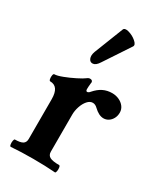

<svg xmlns="http://www.w3.org/2000/svg" viewBox="-178 -770 723 846"><g transform="rotate(30 183.0 -347.0)"><path d="M29.8 -333Q25.4 -333 23.7 -342Q22 -351.1 23.7 -360.1Q25.4 -369.1 29.8 -369.1Q43.5 -369.1 70.3 -379.4Q97.2 -389.6 123.8 -403.1Q150.4 -416.5 159.7 -423.8Q168.5 -431.2 176.3 -431.2Q182.6 -431.2 185.8 -428.7Q189 -426.3 189.9 -420.9Q189.5 -417.5 189 -414.6Q188.5 -411.6 188.5 -408.7Q187 -396.5 187 -384.8Q187 -379.4 188.7 -376.7Q190.4 -374 193.8 -374Q197.3 -374 200.9 -376.5Q204.6 -378.9 207.5 -382.8Q226.6 -404.8 247.3 -414.8Q268.1 -424.8 293 -424.8Q312 -424.8 328.4 -417.2Q344.7 -409.7 354.5 -396.5Q364.3 -383.3 364.3 -366.7Q364.3 -350.1 357.2 -336.9Q350.1 -323.7 338.6 -316.4Q327.1 -309.1 314 -309.1Q301.8 -309.1 289.3 -315.4Q276.9 -321.8 264.2 -334Q258.8 -339.4 252.7 -342.3Q246.6 -345.2 240.2 -345.2Q225.6 -345.2 213.4 -331.3Q201.2 -317.4 194.1 -296.1Q187 -274.9 187 -254.9V-84.5H74.7V-268.1Q74.7 -333 29.8 -333ZM23.4 -33.2Q49.8 -33.2 62.3 -40.5Q74.7 -47.9 74.7 -65.9V-98.6H187V-65.9Q187 -47.9 201.2 -40.5Q215.3 -33.2 248 -33.2Q252.4 -33.2 253.9 -23.9Q255.4 -14.6 253.7 -5.4Q252 3.9 248 3.9Q198.7 0 135.7 0Q73.7 0 23.4 3.9Q19 3.9 17.6 -5.4Q16.1 -14.6 17.8 -23.9Q19.5 -33.2 23.4 -33.2ZM134.3 -543 191.9 -689.9Q196.3 -702.1 218.5 -696Q240.7 -689.9 258.3 -674.8Q275.9 -659.7 269 -648.9L182.1 -517.6Q168.5 -496.1 153.8 -494.4Q139.2 -492.7 132.8 -507.1Q126.5 -521.5 134.3 -543Z"/></g></svg>

Font: Junicode Two Beta VF
Style: Regular
Weight: 400
Designer: Peter S. Baker
Foundry: Briery Creek Software
Version: Version 1.031 beta; ttfautohint (v1.8.1.43-b0c9)